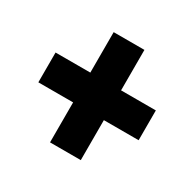

<svg xmlns="http://www.w3.org/2000/svg" viewBox="-111 -676 712 703"><g transform="rotate(30 245.0 -324.0)"><path d="M180 -260V-91H310V-260H457V-386H310V-557H180V-386H33V-260Z"/></g></svg>

Font: Noto Sans Devanagari ExtraCondensed Black
Style: Regular
Weight: 900
Width: 2
Designer: Jelle Bosma - Monotype Design Team
Foundry: Monotype Imaging Inc.
Version: Version 2.004